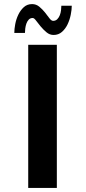

<svg xmlns="http://www.w3.org/2000/svg" viewBox="-20 -919 421 939"><path d="M258 0H118V-700H258ZM240 -817Q252 -817 260 -825Q268 -833 272.5 -844.5Q277 -856 278.5 -869Q280 -882 280 -891H331Q331 -872 326 -847Q321 -822 310.5 -800Q300 -778 283 -763Q266 -748 242 -748Q223 -748 207.5 -761Q192 -774 179 -789.5Q166 -805 156.5 -818Q147 -831 140 -831Q128 -831 120.5 -823Q113 -815 109 -803.5Q105 -792 103.5 -779.5Q102 -767 102 -758H50Q50 -777 54.5 -801Q59 -825 69.5 -847Q80 -869 96.5 -884Q113 -899 137 -899Q157 -899 172.5 -886Q188 -873 200 -858Q212 -843 221.5 -830Q231 -817 240 -817Z"/></svg>

Font: CAT North
Style: Regular
Weight: 400
Designer: Peter Wiegel
Foundry: Peter Wiegel
Version: Version 1.000